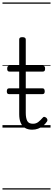

<svg xmlns="http://www.w3.org/2000/svg" viewBox="-20 -1030 428 1550"><path d="M240 17Q205 17 181.5 2.5Q158 -12 146.5 -40Q135 -68 135 -107V-452H57Q47 -452 42.5 -457.5Q38 -463 38 -475Q38 -488 42.5 -494Q47 -500 57 -500H135V-711Q135 -721 141 -725.5Q147 -730 160 -730Q174 -730 181 -725.5Q188 -721 188 -711V-500H324Q335 -500 339.5 -494Q344 -488 344 -475Q344 -463 339.5 -457.5Q335 -452 324 -452H188V-119Q188 -78 199.5 -54.5Q211 -31 246 -31Q271 -31 289 -45Q307 -59 324 -79Q331 -88 338.5 -86.5Q346 -85 354 -79Q361 -72 362.5 -64.5Q364 -57 360 -50Q346 -29 327.5 -14Q309 1 287 9Q265 17 240 17ZM54 -270Q43 -270 39 -276Q35 -282 35 -292Q35 -303 39 -310Q43 -317 54 -317H322Q333 -317 337 -310Q341 -303 341 -292Q341 -282 337 -276Q333 -270 322 -270ZM0 490H388V500H0ZM0 -20H388V0H0ZM0 -505H388V-500H0ZM0 -1010H388V-1000H0Z"/></svg>

Font: Playwrite ES Guides
Style: Regular
Weight: 400
Designer: Veronika Burian, José Scaglione
Foundry: TypeTogether
Version: Version 1.003